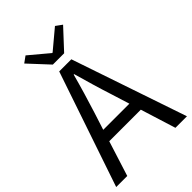

<svg xmlns="http://www.w3.org/2000/svg" viewBox="-273 -1049 1153 1153"><g transform="rotate(-45 303.5 -472.0)"><path d="M350 -789 467 -915 427 -944 304 -841H300L177 -944L137 -915L254 -789ZM191 -298 227 -410C253 -493 277 -572 300 -658H304C328 -573 351 -493 378 -410L413 -298ZM506 0H604L355 -733H252L3 0H97L168 -224H436Z"/></g></svg>

Font: Noto Sans JP Regular
Style: Regular
Weight: 400
Designer: Ryoko NISHIZUKA (kana & ideographs); Paul D. Hunt (Latin, Greek & Cyrillic); Wenlong ZHANG (bopomofo); Sandoll Communica
Foundry: Adobe Systems Incorporated
Version: Version 1.004;PS 1.004;hotconv 1.0.82;makeotf.lib2.5.63406